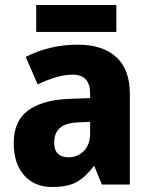

<svg xmlns="http://www.w3.org/2000/svg" viewBox="-20 -739 604 769"><path d="M292 -560Q391 -560 445.5 -510.5Q500 -461 500 -363V0H388L358 -73H355Q323 -30 287 -10Q251 10 189 10Q118 10 76.5 -37Q35 -84 35 -166Q35 -253 91 -295.5Q147 -338 255 -343L341 -346V-364Q341 -440 271 -440Q239 -440 204 -429.5Q169 -419 131 -401L83 -511Q127 -534 179.5 -547Q232 -560 292 -560ZM296 -249Q242 -247 219.5 -226Q197 -205 197 -169Q197 -137 212.5 -123Q228 -109 254 -109Q291 -109 316 -134.5Q341 -160 341 -204V-251ZM446 -719V-611H125V-719Z"/></svg>

Font: Noto Sans Gurmukhi SemiCondensed ExtraBold
Style: Regular
Weight: 800
Width: 4
Designer: Jelle Bosma - Monotype Design Team
Foundry: Monotype Imaging Inc.
Version: Version 2.004; ttfautohint (v1.8.4.7-5d5b)